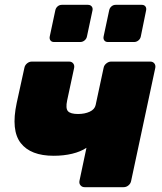

<svg xmlns="http://www.w3.org/2000/svg" viewBox="-20 -775 670 795"><path d="M330 0Q320 0 313.5 -7.5Q307 -15 309 -26L338 -163Q314 -147 279 -138.5Q244 -130 202 -130Q107 -130 66 -182.5Q25 -235 49 -348L81 -494Q83 -505 92 -512.5Q101 -520 112 -520H266Q277 -520 283 -512.5Q289 -505 287 -494L258 -359Q251 -326 261.5 -314.5Q272 -303 303 -303Q331 -303 351.5 -312.5Q372 -322 376 -340L409 -494Q411 -505 420.5 -512.5Q430 -520 440 -520H602Q613 -520 619 -512.5Q625 -505 623 -494L523 -26Q521 -15 512 -7.5Q503 0 492 0ZM427 -601Q417 -601 412 -607.5Q407 -614 409 -624L432 -732Q434 -742 441.5 -748.5Q449 -755 459 -755H567Q577 -755 582 -748.5Q587 -742 585 -732L563 -624Q561 -614 553 -607.5Q545 -601 535 -601ZM204 -601Q194 -601 189 -607.5Q184 -614 186 -624L209 -732Q211 -742 218.5 -748.5Q226 -755 236 -755H344Q354 -755 359.5 -748.5Q365 -742 363 -732L340 -624Q338 -614 330 -607.5Q322 -601 312 -601Z"/></svg>

Font: Rubik Light ExtraBold
Style: Italic
Weight: 800
Italic angle: -12°
Version: Version 2.104